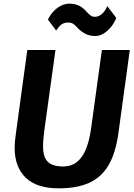

<svg xmlns="http://www.w3.org/2000/svg" viewBox="-20 -1020 734 1048"><path d="M300.7 8Q180.9 8 120.7 -49.8Q60.5 -107.6 59.8 -211.8Q59.8 -227.4 61.5 -246.7Q63.3 -266 66.8 -291.5L129 -747H282.7L222.4 -311.5Q220.1 -289.9 217.5 -267.5Q215 -245.2 215 -220.9Q215 -162.1 241.2 -136.7Q267.4 -111.4 324.4 -111.4Q370.4 -111.4 400.9 -136.6Q431.4 -161.8 449.4 -206.8Q467.4 -251.7 476.1 -311.1L536.2 -747H688.5L626.6 -295.5Q619.1 -240.5 605.7 -196.4Q592.4 -152.3 573 -119.4Q534 -52.6 467.3 -22.3Q400.6 8 300.7 8ZM500.2 -823.5Q469.6 -823.5 446.2 -835.5Q422.9 -847.6 405.7 -865.6Q391.7 -881.3 380.6 -889.2Q369.4 -897 351.6 -897Q332.6 -897 318.6 -888.5Q304.6 -880 286.5 -853.4L241.6 -913.3Q254.6 -939.6 273.3 -959.2Q292 -978.8 314.1 -989.4Q336.3 -1000.1 359.5 -1000.1Q387.5 -1000.1 409.9 -989.8Q432.2 -979.4 449.5 -959.2Q463 -944.2 473.4 -936.2Q483.8 -928.3 496.9 -928.3Q511.4 -928.3 523.9 -934.9Q536.3 -941.5 546.8 -954.4Q557.2 -967.2 565.7 -986.5L614.5 -922.5Q605.8 -898.3 588.1 -875.6Q570.5 -852.8 547.6 -838.2Q524.7 -823.5 500.2 -823.5Z"/></svg>

Font: Merriweather Sans Variable Regular
Style: Italic
Weight: 300
Italic angle: -8°
Designer: Eben Sorkin
Foundry: Eben Sorkin
Version: Version 2.001